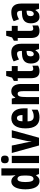

<svg xmlns="http://www.w3.org/2000/svg" viewBox="1510 -2318 818 3878"><g transform="rotate(-90 1919.0 -379.0)"><path d="M198 10C251 10 280 -10 313 -57H322L342 0H458V-760H313V-578C313 -557 315 -525 318 -479H313C284 -535 244 -560 193 -560C94 -560 34 -453 34 -276C34 -98 93 10 198 10ZM243 -111C203 -111 181 -165 181 -277C181 -381 202 -435 243 -435C292 -435 313 -391 313 -292V-261C313 -156 291 -111 243 -111Z M638 -768C584 -768 560 -742 560 -689C560 -637 587 -611 638 -611C689 -611 716 -637 716 -689C716 -741 692 -768 638 -768ZM710 -550H565V0H710Z M920 0H1076L1228 -550H1078L1015 -265C1006 -223 1000 -186 999 -154H995C992 -195 986 -232 977 -270L918 -550H768Z M1471 -559C1335 -559 1265 -456 1265 -272C1265 -94 1331 10 1486 10C1546 10 1598 -2 1643 -29V-148C1595 -118 1555 -107 1507 -107C1440 -107 1408 -145 1407 -231H1670V-309C1670 -466 1598 -559 1471 -559ZM1474 -446C1512 -446 1535 -408 1535 -334H1408C1409 -415 1435 -446 1474 -446Z M2014 -560C1957 -560 1916 -533 1892 -481H1883L1867 -550H1753V0H1898V-258C1898 -386 1914 -431 1965 -431C2006 -431 2017 -392 2017 -317V0H2162V-361C2162 -489 2108 -560 2014 -560Z M2465 -116C2435 -116 2423 -136 2423 -175V-430H2524V-550H2423V-663H2324L2290 -545L2223 -508V-430H2278V-172C2278 -49 2319 10 2420 10C2462 10 2498 0 2531 -18V-133C2506 -122 2484 -116 2465 -116Z M2803 -560C2733 -560 2669 -543 2618 -512L2657 -404C2703 -431 2741 -444 2772 -444C2811 -444 2829 -417 2829 -364V-346L2759 -343C2640 -338 2575 -281 2575 -165C2575 -76 2611 10 2704 10C2770 10 2807 -17 2842 -73H2845L2868 0H2974V-362C2974 -494 2911 -560 2803 -560ZM2795 -249 2829 -251V-201C2829 -143 2802 -106 2765 -106C2736 -106 2720 -127 2720 -171C2720 -221 2745 -246 2795 -249Z M3277 -116C3247 -116 3235 -136 3235 -175V-430H3336V-550H3235V-663H3136L3102 -545L3035 -508V-430H3090V-172C3090 -49 3131 10 3232 10C3274 10 3310 0 3343 -18V-133C3318 -122 3296 -116 3277 -116Z M3615 -560C3545 -560 3481 -543 3430 -512L3469 -404C3515 -431 3553 -444 3584 -444C3623 -444 3641 -417 3641 -364V-346L3571 -343C3452 -338 3387 -281 3387 -165C3387 -76 3423 10 3516 10C3582 10 3619 -17 3654 -73H3657L3680 0H3786V-362C3786 -494 3723 -560 3615 -560ZM3607 -249 3641 -251V-201C3641 -143 3614 -106 3577 -106C3548 -106 3532 -127 3532 -171C3532 -221 3557 -246 3607 -249Z"/></g></svg>

Font: Noto Sans Myanmar ExtraCondensed ExtraBold
Style: Regular
Weight: 800
Width: 2
Designer: Monotype Design Team
Foundry: Monotype Imaging Inc.
Version: Version 2.107